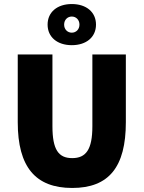

<svg xmlns="http://www.w3.org/2000/svg" viewBox="-20 -920 712 952"><path d="M338 12C520 12 604 -92 604 -314V-650H438V-294C438 -178 406 -136 338 -136C270 -136 240 -178 240 -294V-650H68V-314C68 -92 156 12 338 12ZM336 -696C408 -696 456 -736 456 -798C456 -860 408 -900 336 -900C264 -900 216 -860 216 -798C216 -736 264 -696 336 -696ZM336 -758C315 -758 298 -774 298 -798C298 -822 315 -838 336 -838C357 -838 374 -822 374 -798C374 -774 357 -758 336 -758Z"/></svg>

Font: Giro Sans Black
Style: Regular
Weight: 900
Designer: Paul D. Hunt
Foundry: Adobe Systems Incorporated
Version: Version 1.000;PS 1.0;hotconv 1.0.88;makeotf.lib2.5.647800